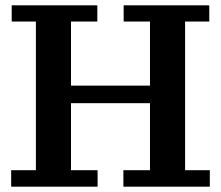

<svg xmlns="http://www.w3.org/2000/svg" viewBox="-20 -702 831 722"><path d="M22 0V-62H115V-621H24V-682H346V-621H247V-62H347V0ZM444 0V-62H544V-621H445V-682H767V-621H676V-62H769V0ZM247 -314V-380H544V-314Z"/></svg>

Font: Montagu Slab Medium
Style: Regular
Weight: 500
Version: Version 1.000